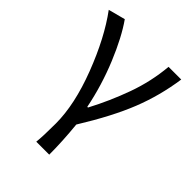

<svg xmlns="http://www.w3.org/2000/svg" viewBox="-217 -665 974 974"><g transform="rotate(45 270.0 -178.5)"><path d="M220 200Q225 155 225 65Q225 -71 158.5 -244.5Q92 -418 7 -533L98 -557Q151 -482 201.5 -360Q252 -238 278 -108H283Q337 -210 376.5 -319.5Q416 -429 426 -543H517Q498 -410 449.5 -287.5Q401 -165 302 -5Q313 105 313 200Z"/></g></svg>

Font: Gothic Nguyen
Style: Regular
Weight: 400
Designer: MORI Takayuki
Version: Version 1.220;July 21, 2023;FontCreator 14.0.0.2814 64-bit